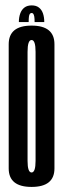

<svg xmlns="http://www.w3.org/2000/svg" viewBox="-20 -703 241 726"><path d="M99.4 3.8Q12.9 3.8 12.9 -66.2Q12.9 -136.2 12.9 -300.6Q12.9 -464.9 12.9 -535.6Q12.9 -606.2 99.4 -606.2Q185.9 -606.2 185.9 -535.6Q185.9 -464.9 185.9 -300.6Q185.9 -136.2 185.9 -66.2Q185.9 3.8 99.4 3.8ZM99.4 -50.8Q114.5 -50.8 114.5 -94.8Q114.5 -138.9 114.5 -300.6Q114.5 -462.3 114.5 -507Q114.5 -551.7 99.4 -551.7Q84.2 -551.7 84.2 -507Q84.2 -462.3 84.2 -300.6Q84.2 -138.9 84.2 -94.8Q84.2 -50.8 99.4 -50.8ZM99.9 -682.6Q116.8 -682.6 127.2 -674.4Q137.8 -666.2 142.6 -651.9Q147.4 -637.6 147.4 -619.5H110.9Q110.9 -632.8 109.6 -640.3Q108.2 -647.7 105.8 -650.8Q103.4 -653.9 99.8 -653.9Q95.6 -653.9 93 -650.7Q90.4 -647.5 89.4 -639.9Q88.4 -632.3 88.4 -619.5H51.3Q51.3 -637.6 56.5 -651.9Q61.6 -666.2 72.3 -674.4Q83.1 -682.6 99.9 -682.6Z"/></svg>

Font: Anybody UltraCondensed Thin
Style: Regular
Weight: 100
Width: 1
Designer: Tyler Finck
Foundry: Etcetera Type Company
Version: Version 1.110